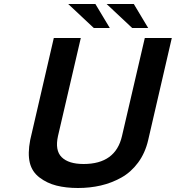

<svg xmlns="http://www.w3.org/2000/svg" viewBox="-20 -920 879 960"><path d="M270 -240Q254 -168 288.5 -134Q323 -100 398 -100Q558 -100 590 -240L704 -730H839L721 -220Q706 -155 670.5 -107Q635 -59 586.5 -32Q538 -5 484 7.5Q430 20 370 20Q310 20 262.5 8Q215 -4 177.5 -32.5Q140 -61 129 -106.5Q118 -152 131 -220L249 -730H384ZM513 -900H649L721 -780H641ZM321 -900H457L529 -780H449Z"/></svg>

Font: Miedinger
Style: Bold-Italic
Weight: 700
Italic angle: -13°
Version: Version 001.000